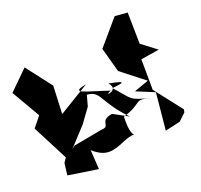

<svg xmlns="http://www.w3.org/2000/svg" viewBox="-165 -987 1304 1245"><g transform="rotate(-30 486.5 -364.5)"><path d="M255 -576 153 -771 2 -667C28 -596 54 -526 80 -455L11 -395L93 -132L67 -105L43 -26L241 41L256 -92C322 -9 376 -11 468 -33C628 -70 504 40 551 -172C709 -191 653 -246 773 -182C621 -261 666 -233 579 -370C631 -367 710 -358 571 -409C623 -333 483 -347 562 -361C430 -435 310 -476 443 -477L213 -387ZM904 0 912 -19 800 -230 835 -438 964 -436 876 -531 910 -745 825 -767 650 -623 666 -448 802 -297 695 -279 810 -206 741 42 848 37ZM493 -227C392 -228 453 -161 383 -172L181 -170L156 -157L294 -262L381 -346L414 -416C508 -392 464 -330 585 -154Z"/></g></svg>

Font: Asimov Silicon
Style: Regular
Weight: 400
Designer: Google
Version: Version 2.000980; 2014